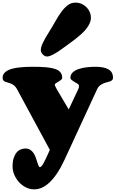

<svg xmlns="http://www.w3.org/2000/svg" viewBox="-31 -1135 870 1444"><path d="M485.8 -312 557.6 -464.8Q561.5 -473.1 562 -477.1Q562.5 -481 562.5 -485.4V-492.2Q562.5 -498.5 552.5 -504.9Q542.5 -511.2 530.5 -518.1Q518.6 -524.9 508.5 -532.7Q498.5 -540.5 498.5 -549.8Q498.5 -575.7 517.6 -592Q536.6 -608.4 565.2 -617.4Q593.8 -626.5 626.5 -629.6Q659.2 -632.8 686.5 -632.8Q750 -632.8 784.4 -613.5Q818.8 -594.2 818.8 -549.8Q818.8 -538.6 812.3 -532.5Q805.7 -526.4 794.9 -522.5Q784.2 -518.6 770.8 -515.4Q757.3 -512.2 744.1 -506.3Q731 -500.5 719.2 -491Q707.5 -481.4 699.7 -464.8L456.5 62Q427.7 124.5 398.7 167.7Q369.6 210.9 340.6 238Q311.5 265.1 283 277.1Q254.4 289.1 226.6 289.1Q192.4 289.1 162.6 273.7Q132.8 258.3 110.8 233.6Q88.9 209 76.2 178.7Q63.5 148.4 63.5 118.2Q63.5 79.6 72 53.5Q80.6 27.3 94.2 11.5Q107.9 -4.4 125.2 -11.2Q142.6 -18.1 160.6 -18.1Q182.6 -18.1 197.8 -7.6Q212.9 2.9 222.7 18.3Q232.4 33.7 238.5 52Q244.6 70.3 249.5 85.7Q254.4 101.1 258.8 111.6Q263.2 122.1 269.5 122.1Q273.9 122.1 280.5 115.5Q287.1 108.9 295.9 93.5Q304.7 78.1 316.4 53.2Q328.1 28.3 343.8 -7.8L96.7 -464.8Q87.4 -481.9 75.7 -491.5Q64 -501 52 -506.1Q40 -511.2 28.8 -513.9Q17.6 -516.6 8.5 -520.3Q-0.5 -523.9 -5.9 -530.3Q-11.2 -536.6 -11.2 -549.8Q-11.2 -567.9 -2 -581.1Q7.3 -594.2 23.4 -603.5Q39.6 -612.8 61.5 -618.4Q83.5 -624 108.6 -627.2Q133.8 -630.4 161.1 -631.6Q188.5 -632.8 215.8 -632.8Q271.5 -632.8 313 -629.4Q354.5 -626 382.1 -616.9Q409.7 -607.9 423.1 -591.6Q436.5 -575.2 436.5 -549.8Q436.5 -540.5 427.7 -533.7Q418.9 -526.9 408.7 -521Q398.4 -515.1 389.6 -509.5Q380.9 -503.9 380.9 -496.6Q380.9 -495.1 381.8 -492.2Q384.3 -486.8 387.2 -481.2Q390.1 -475.6 395.5 -464.8ZM275.9 -757.3Q275.9 -767.6 278.8 -779.5Q281.7 -791.5 289.1 -807.9Q296.4 -824.2 308.6 -846.2Q320.8 -868.2 339.8 -897.9Q363.3 -935.1 384.8 -973.6Q406.2 -1012.2 429 -1043.7Q451.7 -1075.2 477.5 -1095.2Q503.4 -1115.2 536.6 -1115.2Q563 -1115.2 584.2 -1105.2Q605.5 -1095.2 620.8 -1079.3Q636.2 -1063.5 644.5 -1043.5Q652.8 -1023.4 652.8 -1003.4Q652.8 -981 643.3 -959.7Q633.8 -938.5 617.7 -918.2Q601.6 -897.9 580.8 -879.2Q560.1 -860.4 537.6 -842.8Q515.1 -825.2 492.9 -809.3Q470.7 -793.5 451.7 -779.3Q402.3 -742.2 371.1 -726.1Q339.8 -710 322.8 -710Q314 -710 305.4 -714.4Q296.9 -718.8 290.3 -725.8Q283.7 -732.9 279.8 -741.2Q275.9 -749.5 275.9 -757.3Z"/></svg>

Font: Corben
Style: Bold
Weight: 700
Designer: vernon adams
Foundry: vernon adams
Version: Version 1.101; ttfautohint (v1.6)